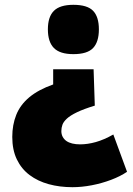

<svg xmlns="http://www.w3.org/2000/svg" viewBox="-20 -570 552 798"><path d="M369 -282 374 -131Q328 -117 300 -103.5Q272 -90 258 -77Q244 -64 239.5 -51.5Q235 -39 235 -25Q235 -12 240.5 -1.5Q246 9 256 16Q266 23 280.5 26.5Q295 30 313 30Q344 30 378 20.5Q412 11 451 -11L508 144Q480 163 441.5 177.5Q403 192 361.5 200Q320 208 281 208Q228 208 182.5 195.5Q137 183 103 157.5Q69 132 50 92.5Q31 53 31 -1Q31 -51 47.5 -92.5Q64 -134 101.5 -165.5Q139 -197 201 -219V-282ZM391 -448Q391 -396 367 -370.5Q343 -345 285 -345Q229 -345 204 -370.5Q179 -396 179 -448Q179 -500 204 -525Q229 -550 285 -550Q343 -550 367 -525Q391 -500 391 -448Z"/></svg>

Font: Georama ExtraCondensed Thin ExtraBold
Style: Regular
Weight: 800
Version: Version 1.001